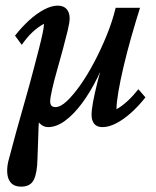

<svg xmlns="http://www.w3.org/2000/svg" viewBox="-20 -451 562 693"><path d="M479.5 -128.9 504.9 -99.6Q480.5 -68.4 453.1 -43.9Q425.8 -19.5 399.4 -5.9Q373 7.8 349.6 7.8Q330.1 7.8 320.3 -3.9Q310.5 -15.6 310.5 -37.1Q310.5 -53.7 315.9 -83.5Q321.3 -113.3 333.5 -161.6Q345.7 -210 366.2 -279.3H376Q357.4 -222.7 331.5 -170.4Q305.7 -118.2 275.9 -78.1Q246.1 -38.1 214.8 -15.1Q183.6 7.8 153.3 7.8Q136.7 7.8 123 -5.9Q109.4 -19.5 104.5 -42L123 -43.9Q120.1 -17.6 119.1 10.7Q118.2 39.1 117.2 67.9Q116.2 96.7 115.2 122.1Q114.3 172.9 102.1 197.8Q89.8 222.7 56.6 222.7Q34.2 222.7 22 211.4Q9.8 200.2 6.8 179.2Q3.9 158.2 9.8 131.8Q22.5 83 38.1 26.4Q53.7 -30.3 70.3 -87.9Q86.9 -145.5 100.6 -198.2Q112.3 -242.2 120.6 -274.9Q128.9 -307.6 133.8 -330.6Q138.7 -353.5 138.7 -365.2Q117.2 -353.5 97.7 -335.4Q78.1 -317.4 58.6 -289.1L34.2 -322.3Q58.6 -353.5 85.4 -377.9Q112.3 -402.3 139.2 -416.5Q166 -430.7 188.5 -430.7Q209 -430.7 220.2 -418.5Q231.4 -406.2 231.4 -384.8Q231.4 -370.1 224.1 -339.8Q216.8 -309.6 206.5 -271.5Q196.3 -233.4 185.5 -195.8Q174.8 -158.2 168 -127.9Q161.1 -97.7 161.1 -85Q161.1 -75.2 165.5 -69.8Q169.9 -64.5 180.7 -64.5Q198.2 -64.5 221.2 -85.9Q244.1 -107.4 270 -144Q295.9 -180.7 320.3 -227.1Q344.7 -273.4 365.2 -323.7Q385.7 -374 397.5 -422.9H485.4Q469.7 -373 454.1 -318.4Q438.5 -263.7 426.3 -211.9Q414.1 -160.2 407.2 -119.6Q400.4 -79.1 400.4 -56.6Q420.9 -68.4 440.4 -86.4Q460 -104.5 479.5 -128.9Z"/></svg>

Font: Crimson Pro Medium
Style: Italic
Weight: 500
Italic angle: -12°
Designer: Jacques Le Bailly
Foundry: Baron von Fonthausen
Version: Version 1.003